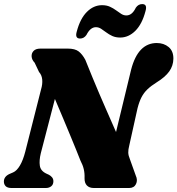

<svg xmlns="http://www.w3.org/2000/svg" viewBox="-26 -944 891 964"><path d="M179 -175 276.5 -550.5 207 -545.5Q229 -495.5 250 -446.5Q271 -397.5 290.2 -351.5Q309.5 -305.5 326.2 -265.2Q343 -225 356.2 -192.2Q369.5 -159.5 378 -137.5Q389.5 -116 394.5 -95Q399.5 -74 398.5 -50Q398 -25.5 410.2 -12.8Q422.5 0 445.5 0H622Q647 0 656.8 -19.8Q666.5 -39.5 655.5 -63L626.5 -144Q618.5 -163 618 -177.5Q617.5 -192 623 -213.5L664.5 -400.5Q673 -433.5 684.5 -455.8Q696 -478 714.2 -495.5Q732.5 -513 760.5 -530.5Q803.5 -557 823.8 -585.5Q844 -614 844.5 -649Q845 -687.5 820.8 -707.8Q796.5 -728 761 -728Q714.5 -728 682.2 -695Q650 -662 632.5 -595L525 -150.5L599 -184Q583 -221 567.2 -256.8Q551.5 -292.5 535.8 -328.5Q520 -364.5 503.8 -401.5Q487.5 -438.5 471 -477.2Q454.5 -516 437.5 -557.2Q420.5 -598.5 402.5 -643.5Q387.5 -671.5 369 -685.8Q350.5 -700 314.5 -700H177Q153.5 -700 142.5 -688.2Q131.5 -676.5 132.8 -660Q134 -643.5 148 -629L170 -582.5Q184 -567 186 -544.2Q188 -521.5 180.5 -496.5L101 -183Q90 -140 74.2 -113.2Q58.5 -86.5 40 -78.5L21.5 -70.5Q-6.5 -57.5 -6.5 -32.5Q-6.5 -18.5 2.5 -9.2Q11.5 0 33 0H203.5Q220.5 0 231.2 -8.8Q242 -17.5 242 -34Q242 -45.5 235.5 -53.5Q229 -61.5 219.5 -66.5L207.5 -72Q178 -85.5 174 -112Q170 -138.5 179 -175ZM577.5 -755.5Q555 -755.5 538 -763.2Q521 -771 507.2 -781.5Q493.5 -792 481.2 -799.8Q469 -807.5 455.5 -807.5Q427.5 -807.5 408 -768.5Q395.5 -750.5 376 -750.5Q349 -750.5 359.5 -786Q376.5 -850.5 410.2 -884.2Q444 -918 486.5 -918Q509 -918 526 -910.2Q543 -902.5 556.8 -892.2Q570.5 -882 582.8 -874.2Q595 -866.5 608.5 -866.5Q637.5 -866.5 656 -905.5Q668.5 -923.5 688 -923.5Q715 -923.5 704.5 -888Q687.5 -823 653.5 -789.2Q619.5 -755.5 577.5 -755.5Z"/></svg>

Font: Fraunces
Style: Italic
Weight: 900
Italic angle: -16°
Version: Version 1.000;[0bf87f6ff]